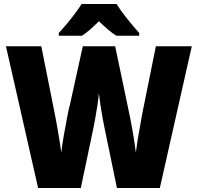

<svg xmlns="http://www.w3.org/2000/svg" viewBox="-20 -947 995 967"><path d="M946 -714 785 0H569L508 -295Q504 -313 498 -345.5Q492 -378 486.5 -414Q481 -450 478 -477Q476 -452 470.5 -416Q465 -380 459 -346.5Q453 -313 449 -295L387 0H172L10 -714H188L256 -373Q260 -353 266.5 -317.5Q273 -282 279 -244Q285 -206 289 -179Q293 -218 301.5 -266Q310 -314 318.5 -358Q327 -402 334 -428L397 -714H560L620 -428Q626 -401 635 -356Q644 -311 652 -263Q660 -215 664 -179Q667 -204 673 -240.5Q679 -277 685.5 -312.5Q692 -348 696 -372L765 -714ZM567 -927Q588 -893 620.5 -852.5Q653 -812 681 -781V-767H566Q544 -781 523 -799Q502 -817 478 -840Q454 -816 434 -798.5Q414 -781 393 -767H276V-781Q293 -799 315 -825Q337 -851 357.5 -878.5Q378 -906 391 -927Z"/></svg>

Font: Noto Sans Lao UI SemCond Blk
Style: Regular
Weight: 900
Width: 4
Designer: Monotype Design Team
Foundry: Monotype Imaging Inc.
Version: Version 2.000; ttfautohint (v1.8.4.7-5d5b)